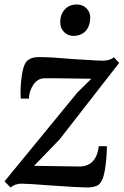

<svg xmlns="http://www.w3.org/2000/svg" viewBox="-22 -820 548 851"><path d="M307 -472Q189 -474 174 -473Q145 -472 126.5 -445.5Q108 -419 106 -383H70L69 -407Q69 -456 77.5 -501Q86 -546 106 -556Q121 -567 152 -567Q204 -567 305 -558Q327 -557 370.5 -554Q414 -551 434 -551Q464 -551 483 -566L506 -541L242 -202L129 -85L329 -82Q405 -82 416 -172H452Q451 -114 442.5 -64Q434 -14 412 1Q394 11 362 11Q334 11 203 2Q99 -6 74 -6Q45 -6 25 11L-2 -16L321 -410L383 -471ZM245 -722Q245 -756 265 -778Q285 -800 318 -800Q345 -800 361.5 -783Q378 -766 378 -742Q377 -703 357 -682Q337 -661 302 -661Q279 -661 262 -678Q245 -695 245 -722Z"/></svg>

Font: Koeln Type Serif
Style: Italic
Weight: 400
Italic angle: -8°
Designer: Eben Sorkin
Foundry: Eben Sorkin
Version: Version 2.002